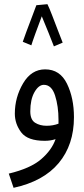

<svg xmlns="http://www.w3.org/2000/svg" viewBox="-20 -669 402 919"><path d="M238 -447 280 -465Q272 -485 258 -521.5Q244 -558 230 -594.5Q216 -631 207 -649L154 -644Q147 -625 133 -588Q119 -551 106 -516.5Q93 -482 89 -469L130 -452Q133 -463 149 -507.5Q165 -552 180 -591Q194 -558 213 -510.5Q232 -463 238 -447ZM45 230Q188 199 261 111.5Q334 24 334 -108Q334 -200 300.5 -268.5Q267 -337 196 -337Q130 -337 90.5 -270Q51 -203 51 -125Q51 -76 81.5 -35.5Q112 5 194 5Q222 5 246 -3Q228 49 177 93Q126 137 22 162ZM203 -67Q171 -67 148 -81.5Q125 -96 125 -136Q125 -193 145 -228Q165 -263 190 -263Q227 -263 243.5 -212Q260 -161 260 -95Q260 -85 260 -77Q234 -67 203 -67Z"/></svg>

Font: Noto Sans Arabic Condensed
Style: Regular
Weight: 400
Width: 3
Designer: Nadine Chahine
Foundry: Monotype Imaging Inc.
Version: 1.001